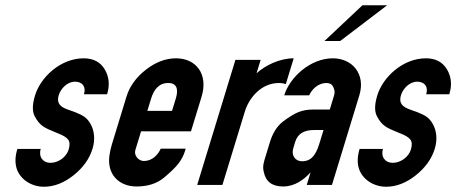

<svg xmlns="http://www.w3.org/2000/svg" viewBox="-20 -704 1776 731"><path d="M171.9 -84C144 -84 125.8 -106.5 135.1 -137H46.1C37.7 -109.7 36.7 -85.2 43.1 -63.5C54.9 -23.5 97.2 7 147.1 7C185.7 7 223.3 -7.5 259.9 -36.5C296.4 -65.5 320.6 -99.3 332.4 -138C342.8 -172.1 339.4 -205.7 325.3 -231C310.7 -257.3 296.3 -264.3 265.9 -277L237.9 -287C213.5 -295.8 193.4 -308 203.8 -342C211.1 -366.1 235.6 -393 265.4 -393C292.8 -393 308.8 -374.7 299.7 -345H387.7C398.5 -380.3 395.5 -412 378.7 -440C361.9 -468 335.2 -482 298.6 -482C211.1 -482 134.8 -410.8 113.5 -341C102.9 -306.3 102.4 -279.8 112.1 -261.5C131.4 -225.1 148.8 -217.7 187 -202L203.8 -195C221.1 -188.3 233 -180.8 239.4 -172.5C245.9 -164.2 246.5 -151.3 241.2 -134C233.2 -108 204.3 -84 171.9 -84Z M527.6 -91C508 -91 488.9 -111.7 495.4 -133L517.1 -204H707.1L747.5 -336C773.4 -420.6 727.7 -482 650.1 -482C610.8 -482 572.5 -467.5 535.3 -438.5C498.1 -409.5 473.5 -375.3 461.5 -336L406.2 -155C401.9 -141 398.7 -126.8 396.7 -112.5C386.4 -41 432.3 6 499.9 6C542.6 6 577.3 -5.2 604.2 -27.5C631 -49.8 649.8 -68.3 660.6 -83C671.5 -97.7 679.1 -112.3 683.6 -127L687 -138H592C581.3 -114.3 559.5 -91 527.6 -91ZM620.4 -388C654.4 -388 659.7 -362.8 649.4 -329L635 -282H541L555.4 -329C565.5 -362.2 584.7 -388 620.4 -388Z M1068.2 -384 1098.2 -482C1044.7 -482 990.5 -455.4 956.8 -425L972.3 -476H876.3L730.8 0H826.8L912.1 -279C928.5 -332.7 975 -388 1042.4 -388C1051.6 -388 1060.7 -386.3 1068.2 -384Z M1162.5 -48 1147.9 0H1243.9L1348.1 -341C1373 -422.2 1321.1 -482 1247.2 -482C1161.3 -482 1083.1 -409.5 1062.1 -341H1157.1C1167.6 -364.3 1191.5 -388 1222.5 -388C1235.2 -388 1243.7 -383.3 1248.2 -374C1257.3 -355 1254.1 -347.5 1248.1 -328L1235.6 -287H1171.6C1151.6 -287 1133.5 -283.8 1117.2 -277.5C1100.9 -271.2 1081.3 -259.3 1058.4 -242C1035.4 -224.7 1018.5 -198.3 1007.7 -163L991.2 -109C985.5 -90.3 978.4 -70.7 984.2 -50C991.4 -12.7 1016 6 1058 6C1103.4 6 1138.3 -21.2 1162.5 -48ZM1175.8 -209H1211.8L1197.7 -163C1187.4 -129.4 1173.7 -90 1130.4 -90C1103.8 -90 1088.1 -111.9 1096.7 -140L1104 -164C1113.4 -194.9 1137.6 -209 1175.8 -209ZM1215.4 -548H1275.4L1454 -684H1360Z M1474.9 -84C1447 -84 1428.8 -106.5 1438.1 -137H1349.1C1340.7 -109.7 1339.7 -85.2 1346.1 -63.5C1357.9 -23.5 1400.2 7 1450.1 7C1488.7 7 1526.3 -7.5 1562.9 -36.5C1599.4 -65.5 1623.6 -99.3 1635.4 -138C1645.8 -172.1 1642.4 -205.7 1628.3 -231C1613.7 -257.3 1599.3 -264.3 1568.9 -277L1540.9 -287C1516.5 -295.8 1496.4 -308 1506.8 -342C1514.1 -366.1 1538.6 -393 1568.4 -393C1595.8 -393 1611.8 -374.7 1602.7 -345H1690.7C1701.5 -380.3 1698.5 -412 1681.7 -440C1664.9 -468 1638.2 -482 1601.6 -482C1514.1 -482 1437.8 -410.8 1416.5 -341C1405.9 -306.3 1405.4 -279.8 1415.1 -261.5C1434.4 -225.1 1451.8 -217.7 1490 -202L1506.8 -195C1524.1 -188.3 1536 -180.8 1542.4 -172.5C1548.9 -164.2 1549.5 -151.3 1544.2 -134C1536.2 -108 1507.3 -84 1474.9 -84Z"/></svg>

Font: Din Kursivschrift
Style: Eng
Weight: 400
Version: Version 1.089